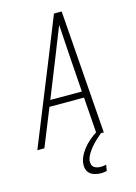

<svg xmlns="http://www.w3.org/2000/svg" viewBox="-144 -808 784 1105"><g transform="rotate(-15 248.0 -256.0)"><path d="M-4 0 194 -490 292 -735H338L392 0H350L334 -223H128L38 0ZM331 -260 315 -490Q312 -534 309.5 -577.5Q307 -621 304 -664Q287 -621 269.5 -577.5Q252 -534 235 -490L143 -260ZM316 223Q298 223 280 218Q262 213 249.5 201.5Q237 190 233 172.5Q229 155 232 136Q237 109 252 84Q267 59 287 38.5Q307 18 330.5 1Q354 -16 380 -30L375 0Q358 14 342 29Q326 44 312 60.5Q298 77 286.5 96Q275 115 271 135Q270 146 272.5 157Q275 168 283.5 175Q292 182 303 184.5Q314 187 325 187Q333 187 341 186Q349 185 357 183L351 219Q342 221 333.5 222Q325 223 316 223Z"/></g></svg>

Font: Iosevka Extralight Oblique
Style: Regular
Weight: 200
Italic angle: -9°
Monospace: yes
Designer: Belleve Invis
Foundry: Belleve Invis
Version: Version 32.5.0; ttfautohint (v1.8.4)